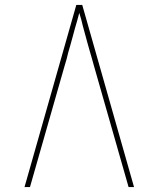

<svg xmlns="http://www.w3.org/2000/svg" viewBox="-20 -755 640 775"><path d="M79 0 288 -735H312L521 0H499L359 -490Q355 -505 350.5 -520.5Q346 -536 341.5 -551.5Q337 -567 332.5 -583.5Q328 -600 323 -618.5Q318 -637 314 -651.5Q310 -666 308 -676L300 -703Q296 -687 291.5 -671.5Q287 -656 282.5 -640.5Q278 -625 274 -609Q270 -593 264.5 -574.5Q259 -556 255 -541.5Q251 -527 249 -517L241 -490L101 0Z"/></svg>

Font: Iosevka Aile Thin
Style: Regular
Weight: 100
Designer: Belleve Invis
Foundry: Belleve Invis
Version: Version 31.1.0; ttfautohint (v1.8.4)